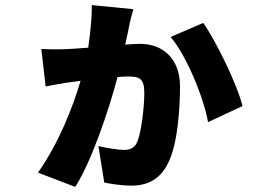

<svg xmlns="http://www.w3.org/2000/svg" viewBox="-20 -658 1040 753"><path d="M503 -622 340 -638C341 -599 336 -541 326 -471C288 -468 256 -466 235 -465C205 -464 178 -464 142 -466L159 -319C182 -324 215 -329 237 -333C250 -335 271 -338 296 -341C265 -236 211 -98 129 19L275 75C337 -20 407 -226 441 -356C457 -357 470 -358 481 -358C524 -358 546 -353 546 -294C546 -240 534 -127 514 -93C504 -76 485 -70 467 -70C444 -70 402 -77 366 -85L389 58C410 62 452 70 496 70C575 70 616 30 640 -20C678 -96 686 -239 686 -320C686 -423 623 -486 530 -486C515 -486 495 -485 471 -483C477 -512 484 -540 487 -559C490 -575 497 -601 503 -622ZM777 -568 649 -513C708 -445 777 -283 796 -179L931 -242C913 -321 826 -500 777 -568Z"/></svg>

Font: Noto Sans JP Black
Style: Regular
Weight: 900
Designer: Ryoko NISHIZUKA 西塚涼子 (kana, bopomofo & ideographs); Paul D. Hunt (Latin, Greek & Cyrillic); Sandoll Communications 산돌커뮤니
Foundry: Adobe
Version: Version 2.002;hotconv 1.0.116;makeotfexe 2.5.65601